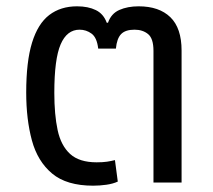

<svg xmlns="http://www.w3.org/2000/svg" viewBox="-20 -578 676 608"><path d="M275 10Q191 10 145 -28.5Q99 -67 81 -133.5Q63 -200 63 -285Q63 -383 81.5 -443Q100 -503 136 -530.5Q172 -558 224 -558Q259 -558 283.5 -546Q308 -534 318 -506H322Q332 -535 358 -546.5Q384 -558 419 -558Q484 -558 519.5 -523.5Q555 -489 555 -418V0H466V-417Q466 -456 449 -470Q432 -484 406 -484Q377 -484 363.5 -470Q350 -456 347 -424H291Q287 -459 270 -471.5Q253 -484 232 -484Q192 -484 172 -437.5Q152 -391 152 -284Q152 -215 162.5 -166Q173 -117 202 -90.5Q231 -64 286 -64Q306 -64 319 -66Q332 -68 344 -71L353 -3Q338 4 317 7Q296 10 275 10Z"/></svg>

Font: Noto Sans Thai
Style: Regular
Weight: 400
Designer: Monotype Design Team
Foundry: Monotype Imaging Inc.
Version: Version 2.001